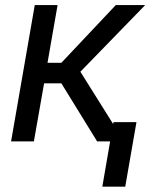

<svg xmlns="http://www.w3.org/2000/svg" viewBox="-20 -548 617 744"><path d="M356.4 0H406.7L376.5 175.3H465.3L508.8 -74.7H419.9L418.5 -67.4L291.5 -270L542.5 -528.3H428.7L217.8 -304.7H164.1L203.1 -528.3H114.7L22.9 0H111.3L150.9 -225.1H217.8Z"/></svg>

Font: Roboto
Style: Italic
Weight: 400
Italic angle: -12°
Designer: Google
Version: Version 2.137; 2017